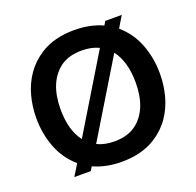

<svg xmlns="http://www.w3.org/2000/svg" viewBox="-127 -851 1018 996"><g transform="rotate(-20 382.0 -353.5)"><path d="M382 10Q295.5 10 226 -21.5L213 0H122L160.5 -63Q99 -116 70 -192.2Q41 -268.5 41 -353.5Q41 -417 56.8 -476Q72.5 -535 106 -584Q139.5 -633 193.5 -668Q270 -717 382 -717Q468 -717 537.5 -685.5L550 -706.5H641L603.5 -644Q665 -591 694 -515Q723 -439 723 -353.5Q723 -290 707.2 -231Q691.5 -172 658 -123Q624.5 -74 571 -39.5Q494 10 382 10ZM226 -172 476 -584.5Q435.5 -604 382 -604Q309.5 -604 263.5 -570.5Q175 -504 175 -353.5Q175 -239 226 -172ZM382 -102.5Q454.5 -102.5 501 -136.5Q589 -202.5 589 -353.5Q589 -467 537.5 -535.5L287 -122.5Q328 -102.5 382 -102.5Z"/></g></svg>

Font: Acari Sans
Style: Bold
Weight: 700
Designer: Alfredo Marco Pradil and Stefan Peev (font) & Cristiano Sobral (main changes)
Foundry: Alfredo Marco Pradil and Stefan Peev (font) & Cristiano Sobral (main changes)
Version: Version 1.063; ttfautohint (v1.8.3)